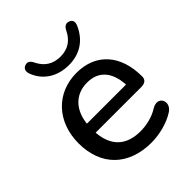

<svg xmlns="http://www.w3.org/2000/svg" viewBox="-200 -822 948 948"><g transform="rotate(-45 274.0 -347.5)"><path d="M288 -550C364 -550 422 -587 454 -659C464 -681 457 -696 440 -702C423 -708 409 -701 399 -680C376 -633 340 -609 288 -609C236 -609 199 -633 176 -680C166 -701 153 -708 136 -702C119 -696 112 -681 120 -659C147 -587 211 -550 288 -550ZM306 9C361 9 426 -7 472 -37C522 -70 490 -137 434 -104C393 -78 346 -69 307 -69C209 -69 153 -120 145 -221H464C490 -221 504 -233 504 -255C504 -405 422 -497 287 -497C147 -497 48 -394 48 -243C48 -87 146 9 306 9ZM290 -426C370 -426 414 -374 419 -283H146C155 -369 207 -426 290 -426Z"/></g></svg>

Font: Nunito SemiBold
Style: Regular
Weight: 600
Designer: Vernon Adams
Foundry: Vernon Adams
Version: Version 3.602